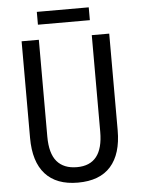

<svg xmlns="http://www.w3.org/2000/svg" viewBox="-58 -899 701 954"><g transform="rotate(-5 292.5 -421.5)"><path d="M511 -232Q511 -114 456 -52Q401 10 292 10Q185 10 129.5 -51.5Q74 -113 74 -232V-714H160V-231Q160 -147 194 -107Q228 -67 294 -67Q424 -67 424 -232V-714H511ZM421 -853V-789H162V-853Z"/></g></svg>

Font: Noto Sans Tamil Condensed
Style: Regular
Weight: 400
Width: 3
Designer: Jelle Bosma - Monotype Design Team
Foundry: Monotype Imaging Inc.
Version: Version 2.004; ttfautohint (v1.8.4.7-5d5b)